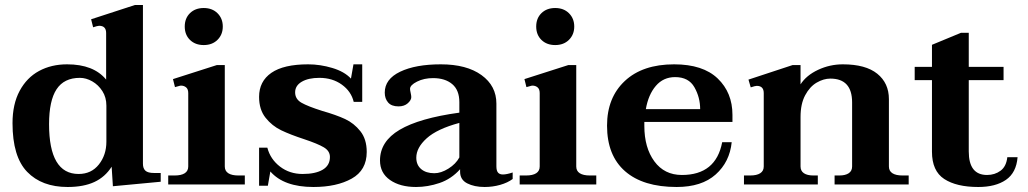

<svg xmlns="http://www.w3.org/2000/svg" viewBox="-20 -737 4108 767"><path d="M30 -245Q30 -321 58.5 -374Q87 -427 136 -453.5Q185 -480 248 -480Q354 -480 404 -419V-605Q404 -634 376 -634Q370 -634 352 -628L344 -660L519 -717H551V-83Q551 -64 561 -55Q571 -46 595 -46H622V-11L431 7L426 -71Q400 -30 357 -10Q314 10 250 10Q147 10 88.5 -50.5Q30 -111 30 -245ZM405 -171V-315Q405 -348 389 -373Q373 -398 348.5 -412Q324 -426 299 -426Q236 -426 206 -380.5Q176 -335 176 -241Q176 -42 294 -42Q345 -42 375 -80Q405 -118 405 -171Z M718 -631Q718 -664 739 -684.5Q760 -705 794 -705Q828 -705 849 -684Q870 -663 870 -631Q870 -599 849 -578Q828 -557 794 -557Q760 -557 739 -577.5Q718 -598 718 -631ZM652 -36H678Q704 -36 718 -45Q732 -54 732 -72V-365Q732 -381 723.5 -388Q715 -395 703 -395Q700 -395 693.5 -393Q687 -391 679 -389L671 -421L846 -477H878V-72Q878 -54 892 -45Q906 -36 932 -36H958V0H652Z M1060 -52 1050 5H1015V-147H1048Q1060 -101 1098.5 -71.5Q1137 -42 1189 -42Q1240 -42 1269 -59Q1298 -76 1298 -110Q1298 -134 1273.5 -148.5Q1249 -163 1195 -181Q1140 -199 1103.5 -216.5Q1067 -234 1041 -266.5Q1015 -299 1015 -350Q1015 -412 1064 -446Q1113 -480 1211 -480Q1259 -480 1307.5 -465.5Q1356 -451 1382 -423L1392 -480H1427V-330H1393Q1383 -372 1345.5 -399Q1308 -426 1256 -426Q1212 -426 1185.5 -410.5Q1159 -395 1159 -368Q1159 -341 1184.5 -326.5Q1210 -312 1267 -294Q1323 -278 1358.5 -261.5Q1394 -245 1419.5 -213Q1445 -181 1445 -130Q1445 -57 1385 -23.5Q1325 10 1232 10Q1114 10 1060 -52Z M1498 -96Q1498 -172 1576.5 -218.5Q1655 -265 1815 -287V-329Q1815 -377 1786.5 -401Q1758 -425 1710 -425Q1674 -425 1646 -411Q1618 -397 1618 -382Q1618 -377 1620.5 -366Q1623 -355 1623 -349Q1623 -337 1609 -324.5Q1595 -312 1572 -312Q1544 -312 1530.5 -327.5Q1517 -343 1517 -367Q1517 -421 1578.5 -450.5Q1640 -480 1741 -480Q1844 -480 1903.5 -437Q1963 -394 1963 -323V-73Q1963 -55 1969.5 -47.5Q1976 -40 1989 -40Q2004 -40 2028 -48V-22Q2008 -7 1978 1.5Q1948 10 1916 10Q1875 10 1846.5 -4.5Q1818 -19 1818 -51V-61Q1783 -22 1736 -6Q1689 10 1642 10Q1578 10 1538 -18Q1498 -46 1498 -96ZM1815 -108V-246Q1726 -222 1684.5 -184.5Q1643 -147 1643 -107Q1643 -78 1662.5 -61.5Q1682 -45 1715 -45Q1742 -45 1771.5 -63.5Q1801 -82 1815 -108Z M2122 -631Q2122 -664 2143 -684.5Q2164 -705 2198 -705Q2232 -705 2253 -684Q2274 -663 2274 -631Q2274 -599 2253 -578Q2232 -557 2198 -557Q2164 -557 2143 -577.5Q2122 -598 2122 -631ZM2056 -36H2082Q2108 -36 2122 -45Q2136 -54 2136 -72V-365Q2136 -381 2127.5 -388Q2119 -395 2107 -395Q2104 -395 2097.5 -393Q2091 -391 2083 -389L2075 -421L2250 -477H2282V-72Q2282 -54 2296 -45Q2310 -36 2336 -36H2362V0H2056Z M2554 -250V-234Q2554 -147 2594 -92.5Q2634 -38 2704 -38Q2840 -38 2865 -169H2903Q2895 -90 2839 -40Q2783 10 2683 10Q2549 10 2477 -53Q2405 -116 2405 -235Q2405 -347 2476 -413.5Q2547 -480 2673 -480Q2788 -480 2847 -423.5Q2906 -367 2906 -278V-250ZM2560 -301H2777Q2777 -348 2754 -388.5Q2731 -429 2677 -429Q2630 -429 2600 -394Q2570 -359 2560 -301Z M3610 -36V0H3314V-36H3333Q3357 -36 3370.5 -45Q3384 -54 3384 -72V-328Q3384 -423 3297 -423Q3270 -423 3242.5 -407Q3215 -391 3196.5 -356.5Q3178 -322 3178 -270V-72Q3178 -54 3191.5 -45Q3205 -36 3229 -36H3247V0H2952V-36H2977Q3003 -36 3017 -45Q3031 -54 3031 -72V-365Q3031 -394 3003 -394Q2997 -394 2979 -388L2970 -419L3146 -477H3178V-400Q3201 -436 3248 -458Q3295 -480 3347 -480Q3438 -480 3484.5 -442.5Q3531 -405 3531 -341V-72Q3531 -54 3545 -45Q3559 -36 3585 -36Z M4045 -109Q4040 -47 3998.5 -18.5Q3957 10 3888 10Q3801 10 3752 -22Q3703 -54 3703 -131V-417H3634V-470H3703V-558L3819 -606H3850V-470H3989V-417H3850V-132Q3850 -38 3923 -38Q3954 -38 3977 -55Q4000 -72 4004 -109Z"/></svg>

Font: Taviraj DemiBold
Style: Regular
Weight: 600
Designer: Katatrad Team
Foundry: CadsonDemak
Version: Version 1.030